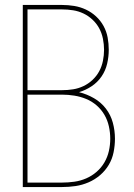

<svg xmlns="http://www.w3.org/2000/svg" viewBox="-20 -755 540 775"><path d="M72 0V-735H230Q255 -735 279.5 -731Q304 -727 326.5 -716.5Q349 -706 367.5 -689Q386 -672 398 -650Q410 -628 414.5 -603.5Q419 -579 419 -554Q419 -526 412.5 -498Q406 -470 390 -446.5Q374 -423 350 -407Q326 -391 299 -383Q331 -375 359.5 -358.5Q388 -342 407.5 -316.5Q427 -291 435.5 -259.5Q444 -228 444 -195Q444 -168 438.5 -140.5Q433 -113 419 -89.5Q405 -66 384 -48Q363 -30 337.5 -19Q312 -8 285 -4Q258 0 230 0ZM91 -391H230Q253 -391 275 -394.5Q297 -398 317 -407.5Q337 -417 353.5 -432.5Q370 -448 380.5 -467.5Q391 -487 395.5 -509.5Q400 -532 400 -554Q400 -576 395.5 -598.5Q391 -621 380.5 -640.5Q370 -660 353.5 -675.5Q337 -691 317 -700.5Q297 -710 275 -713.5Q253 -717 230 -717H91ZM91 -18H230Q255 -18 280 -21.5Q305 -25 328 -35Q351 -45 370 -61.5Q389 -78 401.5 -99.5Q414 -121 419.5 -145.5Q425 -170 425 -195Q425 -220 419.5 -245Q414 -270 401.5 -291.5Q389 -313 370 -329.5Q351 -346 328 -355.5Q305 -365 280 -369Q255 -373 230 -373H91Z"/></svg>

Font: Iosevka Curly Thin
Style: Regular
Weight: 100
Monospace: yes
Designer: Belleve Invis
Foundry: Belleve Invis
Version: Version 22.1.2; ttfautohint (v1.8.4)